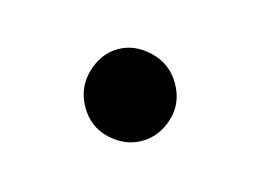

<svg xmlns="http://www.w3.org/2000/svg" viewBox="-33 -130 229 174"><g transform="rotate(-15 81.5 -43.0)"><path d="M127 -43Q127 -24 114 -12Q101 0 85 0Q69 0 56 -12Q43 -24 43 -42.5Q43 -61 56 -73.5Q69 -86 85 -86Q101 -86 114 -73.5Q127 -61 127 -43Z"/></g></svg>

Font: Josefin Slab SemiBold
Style: Regular
Weight: 600
Designer: Santiago Orozco
Foundry: Typemade
Version: Version 2.000